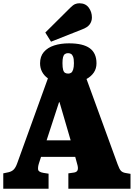

<svg xmlns="http://www.w3.org/2000/svg" viewBox="-21 -1154 818 1174"><path d="M-1 0V-94L32 -101Q52 -106 63.5 -118Q75 -130 84 -155L272 -675Q249 -691 236.5 -714.5Q224 -738 224 -767Q224 -809 247 -836Q270 -863 310 -876Q350 -889 401 -889Q487 -889 528 -859Q569 -829 569 -767Q569 -735 553 -711Q537 -687 508 -671L698 -150Q709 -119 719 -109Q729 -99 748 -96L777 -91V0H397V-94L432 -99Q450 -102 454 -115Q458 -128 451 -151L439 -195H230L217 -155Q210 -133 212 -117.5Q214 -102 244 -97L276 -92V0ZM264 -296H411L343 -529H340ZM396 -704Q407 -704 414.5 -709.5Q422 -715 426.5 -729.5Q431 -744 431 -768Q431 -794 426 -807Q421 -820 413 -824.5Q405 -829 395 -829Q384 -829 376 -823.5Q368 -818 364.5 -804.5Q361 -791 361 -768Q361 -741 365 -727Q369 -713 377 -708.5Q385 -704 396 -704ZM291 -899 256 -955 409 -1107Q426 -1124 438.5 -1129Q451 -1134 464 -1134Q502 -1134 521.5 -1107.5Q541 -1081 541 -1047Q541 -1024 527.5 -1005Q514 -986 478 -973Z"/></svg>

Font: Literata 18pt Black
Style: Regular
Weight: 900
Designer: Latin by Veronika Burian and Jose Scaglione. Greek by Irene Vlachou. Cyrillic by Vera Evstafieva.
Foundry: TypeTogether
Version: Version 3.103;gftools[0.9.29]